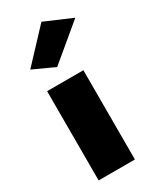

<svg xmlns="http://www.w3.org/2000/svg" viewBox="-191 -799 704 857"><g transform="rotate(-30 161.0 -370.5)"><path d="M322 -681 142 -531 32 -581 182 -741ZM49 -460H236V0H49Z"/></g></svg>

Font: Jost* Black
Style: Regular
Weight: 900
Version: Version 3.7